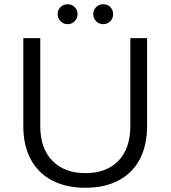

<svg xmlns="http://www.w3.org/2000/svg" viewBox="-20 -880 805 906"><path d="M170 -285Q170 -180 227 -121.5Q284 -63 383 -63Q482 -63 538.5 -121Q595 -179 595 -285V-700H674V-285Q674 -194 639.5 -128.5Q605 -63 539.5 -28.5Q474 6 383 6Q292 6 226 -28.5Q160 -63 125 -128.5Q90 -194 90 -285V-700H170ZM299 -860Q319 -860 332.5 -846.5Q346 -833 346 -813Q346 -794 332.5 -780Q319 -766 299 -766Q279 -766 265.5 -780Q252 -794 252 -813Q252 -833 265.5 -846.5Q279 -860 299 -860ZM467 -860Q487 -860 500.5 -846.5Q514 -833 514 -813Q514 -794 500.5 -780Q487 -766 467 -766Q447 -766 433.5 -780Q420 -794 420 -813Q420 -833 433.5 -846.5Q447 -860 467 -860Z"/></svg>

Font: Alexandria Light
Style: Regular
Weight: 300
Designer: Mohamed Gaber
Foundry: Kief Type Foundry
Version: Version 5.100